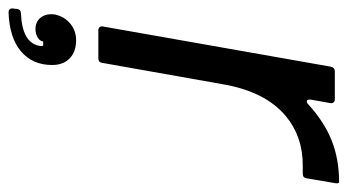

<svg xmlns="http://www.w3.org/2000/svg" viewBox="-220 -401 813 449"><g transform="rotate(90 186.5 -176.5)"><path d="M33 0Q28 0 25.5 -3Q23 -6 24 -11L118 -544Q120 -553 129 -553H194Q199 -553 201.5 -550Q204 -547 203 -542L195 -497V-493Q195 -488 198.5 -487.5Q202 -487 206 -491Q248 -529 291.5 -546Q335 -563 388 -563Q390 -563 390.5 -559.5Q391 -556 390 -552L379 -487Q378 -478 368 -478H348Q281 -478 233 -438Q176 -390 159 -291L109 -9Q108 0 98 0ZM-18 199 -17 190Q-16 181 -6 181Q61 178 69 139Q69 138 69.5 135.5Q70 133 69 129H59Q58 137 49.5 142Q41 147 30 147Q12 147 2.5 134Q-7 121 -4 101Q1 79 17.5 65.5Q34 52 56 52Q83 52 98.5 67Q114 82 114 108Q114 154 82 181Q50 208 -9 210Q-14 210 -16.5 207Q-19 204 -18 199Z"/></g></svg>

Font: Open Sauce Two
Style: Italic
Weight: 400
Italic angle: -10°
Designer: Alfredo Marco Pradil
Foundry: Creative Sauce Fz LLC
Version: Version 1.477